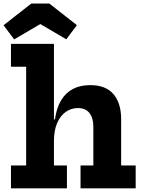

<svg xmlns="http://www.w3.org/2000/svg" viewBox="-32 -1030 780 1050"><path d="M263 -125H334V0H28V-125H111V-665H28V-790H263ZM478.5 -125V-338Q478.5 -384.5 457.2 -411.8Q436 -439 394 -439Q358 -439 328.2 -418.5Q298.5 -398 280.8 -357.8Q263 -317.5 263 -258.5L237 -377H268.5Q277 -439.5 302 -481.2Q327 -523 367.2 -543.8Q407.5 -564.5 461.5 -564.5Q546 -564.5 588.2 -515.5Q630.5 -466.5 630.5 -378V-125H710V0H408.5V-125ZM238 -1010.5 388.5 -892.5 330.5 -815 188.5 -898.5 45.5 -814.5 -12.5 -892 139 -1010.5Z"/></svg>

Font: Hepta Slab
Style: Bold
Weight: 700
Designer: Michael LaGattuta
Foundry: Michael LaGattuta
Version: Version 1.100